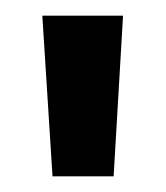

<svg xmlns="http://www.w3.org/2000/svg" viewBox="-20 -817 212 245"><path d="M34 -797H137L125 -592H47Z"/></svg>

Font: Parkinsans Medium
Style: Regular
Weight: 500
Designer: Red Stone, Indian Type Foundry
Foundry: Indian Type Foundry
Version: Version 1.000